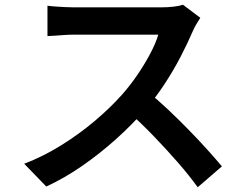

<svg xmlns="http://www.w3.org/2000/svg" viewBox="-20 -750 1040 809"><path d="M824 -675Q819 -667 808.5 -650Q798 -633 792 -618Q772 -571 741.5 -512Q711 -453 672.5 -394.5Q634 -336 591 -287Q536 -224 468.5 -163.5Q401 -103 327 -51.5Q253 0 175 36L82 -60Q163 -91 239 -138.5Q315 -186 380 -241Q445 -296 493 -350Q527 -388 557.5 -432.5Q588 -477 612 -522Q636 -567 647 -604Q638 -604 610.5 -604Q583 -604 546.5 -604Q510 -604 470.5 -604Q431 -604 394.5 -604Q358 -604 331 -604Q304 -604 294 -604Q274 -604 251 -602.5Q228 -601 209 -599.5Q190 -598 180 -598V-726Q192 -724 213.5 -722.5Q235 -721 257 -720Q279 -719 294 -719Q306 -719 334 -719Q362 -719 399.5 -719Q437 -719 477 -719Q517 -719 554 -719Q591 -719 618 -719Q645 -719 656 -719Q687 -719 712 -722Q737 -725 751 -730ZM604 -362Q644 -330 687.5 -289Q731 -248 774 -204Q817 -160 853.5 -119.5Q890 -79 915 -49L813 39Q777 -11 729 -66Q681 -121 628 -176Q575 -231 521 -279Z"/></svg>

Font: Noto Sans SC SemiBold
Style: Regular
Weight: 600
Designer: Ryoko NISHIZUKA 西塚涼子 (kana, bopomofo & ideographs); Paul D. Hunt (Latin, Greek & Cyrillic); Sandoll Communications 산돌커뮤니
Foundry: Adobe
Version: Version 2.004-H2;hotconv 1.0.118;makeotfexe 2.5.65603